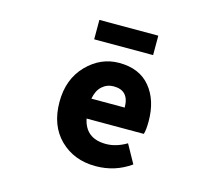

<svg xmlns="http://www.w3.org/2000/svg" viewBox="-111 -928 1222 1082"><g transform="rotate(15 500.0 -387.0)"><path d="M531.2 13.7Q405.3 13.7 323.7 -66.4Q242.2 -146.5 242.2 -284.2Q242.2 -417 322.8 -500Q403.3 -583 511.7 -583Q629.9 -583 692.9 -506.8Q755.9 -430.7 755.9 -307.6Q755.9 -257.8 748 -232.4H414.1Q436.5 -122.1 555.7 -122.1Q615.2 -122.1 675.8 -158.2L735.4 -50.8Q645.5 13.7 531.2 13.7ZM411.1 -347.7H605.5Q605.5 -447.3 515.6 -447.3Q476.6 -447.3 448.2 -421.9Q419.9 -396.5 411.1 -347.7ZM339.8 -674.8V-788.1H683.6V-674.8Z"/></g></svg>

Font: Gen Shin Gothic Monospace Heavy
Style: Bold
Weight: 800
Designer: [Source Han Sans]
Ryoko NISHIZUKA  (kana & ideographs); Paul D. Hunt (Latin, Greek & Cyrillic); Wenlong ZHANG  (bopomofo
Version: Version 1.002.20150607